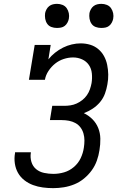

<svg xmlns="http://www.w3.org/2000/svg" viewBox="-20 -968 640 996"><path d="M256 8Q229 8 202.5 4.5Q176 1 151.5 -8Q127 -17 106.5 -33Q86 -49 73.5 -71Q61 -93 57 -120Q53 -147 58 -174V-178H140V-176Q136 -151 143 -128Q150 -105 167.5 -90.5Q185 -76 209 -71Q233 -66 257 -66Q285 -66 312.5 -74Q340 -82 363 -101.5Q386 -121 398.5 -147.5Q411 -174 415 -202Q418 -221 418 -239.5Q418 -258 413 -275.5Q408 -293 397.5 -307Q387 -321 371.5 -329.5Q356 -338 338 -341.5Q320 -345 301 -345H239L251 -419H313Q329 -419 345.5 -421.5Q362 -424 377.5 -431Q393 -438 407 -449Q421 -460 431 -474.5Q441 -489 446.5 -505Q452 -521 455 -537Q459 -562 456.5 -587Q454 -612 441 -631Q428 -650 406 -660Q384 -670 359 -670Q335 -670 310.5 -662Q286 -654 266 -638Q246 -622 231.5 -600Q217 -578 213 -554H130L160 -735H243L231 -660Q246 -679 265.5 -694.5Q285 -710 307 -721Q329 -732 352.5 -737.5Q376 -743 398 -743Q424 -743 447.5 -736Q471 -729 489.5 -713.5Q508 -698 519.5 -677Q531 -656 536 -631.5Q541 -607 541.5 -581.5Q542 -556 537 -530Q533 -506 524.5 -482.5Q516 -459 499.5 -439Q483 -419 461 -404.5Q439 -390 415 -381Q440 -369 459.5 -349.5Q479 -330 489.5 -304Q500 -278 500.5 -248.5Q501 -219 496 -189Q492 -162 482.5 -135Q473 -108 456 -84.5Q439 -61 416 -42Q393 -23 366 -12Q339 -1 311 3.5Q283 8 256 8ZM505 -823Q490 -823 476.5 -828Q463 -833 455 -844.5Q447 -856 444.5 -870.5Q442 -885 444 -900Q446 -910 451.5 -920Q457 -930 465.5 -936.5Q474 -943 484.5 -945.5Q495 -948 506 -948Q521 -948 534.5 -942.5Q548 -937 556 -925.5Q564 -914 567 -899.5Q570 -885 567 -870Q565 -860 559.5 -850Q554 -840 545.5 -833.5Q537 -827 526.5 -825Q516 -823 505 -823ZM275 -823Q260 -823 246.5 -828Q233 -833 225 -844.5Q217 -856 214.5 -870.5Q212 -885 214 -900Q216 -910 221.5 -920Q227 -930 235.5 -936.5Q244 -943 254.5 -945.5Q265 -948 276 -948Q291 -948 304.5 -942.5Q318 -937 326 -925.5Q334 -914 337 -899.5Q340 -885 337 -870Q335 -860 329.5 -850Q324 -840 315.5 -833.5Q307 -827 296.5 -825Q286 -823 275 -823Z"/></svg>

Font: Iosevka Plex Etoile
Style: Italic
Weight: 400
Italic angle: -9°
Designer: Belleve Invis
Foundry: Belleve Invis
Version: Version 25.1.1; ttfautohint (v1.8.4)